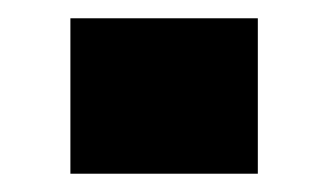

<svg xmlns="http://www.w3.org/2000/svg" viewBox="-20 -190 358 210"><path d="M57 0H262V-170H57Z"/></svg>

Font: Finlandica Black
Style: Regular
Weight: 900
Designer: Niklas Ekholm, Juho Hiilivirta, Jaakko Suomalainen
Foundry: Helsinki Type Studio
Version: Version 2.000;Glyphs 3.2 (3202)